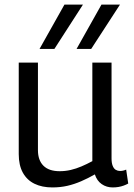

<svg xmlns="http://www.w3.org/2000/svg" viewBox="-20 -810 586 840"><path d="M209 10Q164 10 131 -6Q98 -22 80 -54.5Q62 -87 62 -136V-536H146V-153Q146 -109 170 -85Q194 -61 241 -61Q266 -61 289.5 -66.5Q313 -72 336.5 -82Q360 -92 384 -105V-536H468V-117Q468 -97 473 -84.5Q478 -72 486.5 -67Q495 -62 505 -62Q519 -62 532 -68L541 -7Q532 -2 521 2Q510 6 498 8Q486 10 473 10Q446 10 425 -4.5Q404 -19 395 -47Q365 -30 335 -17Q305 -4 274.5 3Q244 10 209 10ZM315 -596 424 -790H505L379 -596ZM153 -596 262 -790H343L218 -596Z"/></svg>

Font: Georama ExtraCondensed Thin
Style: Regular
Weight: 400
Version: Version 1.001